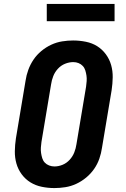

<svg xmlns="http://www.w3.org/2000/svg" viewBox="-20 -949 640 977"><path d="M257 8Q224 8 192.5 1.5Q161 -5 135 -21Q109 -37 90.5 -62Q72 -87 63.5 -117Q55 -147 55.5 -179.5Q56 -212 61 -245L110 -538Q114 -566 124 -593.5Q134 -621 150.5 -645.5Q167 -670 190.5 -689.5Q214 -709 241 -721.5Q268 -734 296.5 -738.5Q325 -743 352 -743Q385 -743 417 -736.5Q449 -730 474.5 -714Q500 -698 518.5 -673Q537 -648 545.5 -618Q554 -588 553.5 -555.5Q553 -523 548 -490L499 -197Q495 -169 485.5 -141.5Q476 -114 459 -89.5Q442 -65 418.5 -45.5Q395 -26 368 -13.5Q341 -1 312.5 3.5Q284 8 257 8ZM257 -102Q278 -102 298.5 -110.5Q319 -119 334.5 -136Q350 -153 358 -173.5Q366 -194 369 -215L418 -508Q420 -522 421 -536.5Q422 -551 420 -564.5Q418 -578 414 -591Q410 -604 401 -613.5Q392 -623 379.5 -628Q367 -633 353 -633Q332 -633 311 -624.5Q290 -616 274.5 -599Q259 -582 251 -561.5Q243 -541 240 -520L191 -227Q189 -213 188 -198.5Q187 -184 189 -170.5Q191 -157 195 -144Q199 -131 208 -121.5Q217 -112 230 -107Q243 -102 257 -102ZM218 -841V-929H563V-841Z"/></svg>

Font: Iosevka HT Extrabold Extended
Style: Italic
Weight: 800
Width: 7
Italic angle: -9°
Monospace: yes
Designer: Belleve Invis
Foundry: Belleve Invis
Version: Version 32.3.0; ttfautohint (v1.8.4)